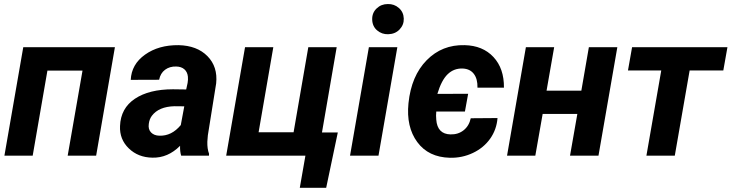

<svg xmlns="http://www.w3.org/2000/svg" viewBox="-20 -758 3562 935"><path d="M448.2 0H309.6L381.8 -414.1H210.9L139.2 0H1.5L93.3 -528.3H539.6Z M862.3 0Q856 -20 856.9 -47.9Q797.4 11.7 722.2 9.8Q652.8 8.8 607.2 -35.4Q561.5 -79.6 564.5 -144.5Q567.9 -231 637 -277.1Q706.1 -323.2 822.3 -323.2L886.7 -322.3L893.6 -354Q896.5 -370.1 895 -384.8Q892.6 -407.7 877.7 -420.7Q862.8 -433.6 838.4 -434.1Q806.2 -435.1 783.7 -418.2Q761.2 -401.4 754.9 -369.6L616.7 -369.1Q620.1 -444.8 686.3 -491.9Q752.4 -539.1 849.6 -538.1Q939.5 -536.1 990.2 -484.6Q1041 -433.1 1032.7 -352.1L992.2 -99.1L989.7 -67.9Q988.8 -33.2 998 -9.3L997.6 0ZM756.3 -97.2Q815.9 -95.2 860.4 -148.9L877.4 -240.2L829.6 -240.7Q753.4 -238.8 719.7 -194.3Q707.5 -178.2 704.6 -154.8Q700.7 -128.4 715.6 -113Q730.5 -97.7 756.3 -97.2Z M1173.3 -528.3H1311L1239.3 -113.8H1409.7L1481.4 -528.3H1619.6L1547.9 -112.8H1625L1568.4 156.7H1439.9L1467.3 0H1081.5Z M1823.2 0H1684.6L1776.4 -528.3H1915ZM1792.5 -662.6Q1791.5 -695.3 1814 -716.8Q1836.4 -738.3 1868.2 -738.3Q1899.4 -739.3 1922.4 -719.2Q1945.3 -699.2 1946.3 -667.5Q1947.3 -637.2 1926 -614.7Q1904.8 -592.3 1870.6 -591.3Q1839.8 -590.3 1816.7 -609.9Q1793.5 -629.4 1792.5 -662.6Z M2173.8 -103.5Q2210.9 -102.5 2237.5 -123.5Q2264.2 -144.5 2272.5 -182.1L2402.8 -183.1Q2398.4 -127 2366.9 -82.5Q2335.4 -38.1 2283 -13.2Q2230.5 11.7 2170.9 10.3Q2066.4 7.8 2012 -66.2Q1957.5 -140.1 1969.2 -255.4Q1982.9 -388.7 2057.9 -464.8Q2132.8 -541 2242.7 -538.1Q2331.1 -536.1 2383.1 -480.2Q2435.1 -424.3 2434.1 -331.1H2305.2Q2306.2 -374 2287.4 -398.4Q2268.6 -422.9 2232.9 -424.3Q2190.4 -425.8 2160.2 -396.7Q2129.9 -367.7 2109.9 -300.8L2259.8 -301.3L2244.1 -214.8H2104.5Q2102.5 -194.8 2104.5 -175.3Q2109.9 -105 2173.8 -103.5Z M2894.5 0H2755.9L2791.5 -203.1H2622.6L2586.9 0H2449.2L2541 -528.3H2678.7L2641.6 -316.4H2811L2847.7 -528.3H2986.3Z M3502.4 -415H3338.4L3266.1 0H3127.9L3200.2 -415H3038.1L3058.1 -528.3H3522.5Z"/></svg>

Font: RobotoInd
Style: Bold Italic
Weight: 700
Italic angle: -12°
Designer: Google
Version: Version 2.001150; 2014